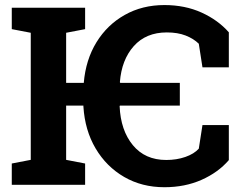

<svg xmlns="http://www.w3.org/2000/svg" viewBox="-20 -742 974 771"><path d="M640.1 9.8Q549.8 9.8 478.5 -31.5Q407.2 -72.8 364 -145.8Q320.8 -218.8 314.9 -314.5V-317.9H245.6V-100.1L321.8 -85.4V0H27.3V-85.4L103.5 -100.1V-610.4L27.3 -625V-710.9H321.8V-625L245.6 -610.4V-409.2H316.4Q324.2 -502 367.4 -572.3Q410.6 -642.6 481 -682.1Q551.3 -721.7 640.1 -721.7Q722.7 -721.7 789.1 -691.7Q855.5 -661.6 898.9 -612.3V-471.7H793L778.3 -566.4Q757.3 -586.9 725.3 -599.4Q693.4 -611.8 649.9 -611.8Q566.4 -611.8 517.3 -556.9Q468.3 -502 461.4 -412.1L462.9 -409.2H702.1V-317.9H461.4L460.4 -315.4Q464.4 -218.8 513.4 -159.2Q562.5 -99.6 647.5 -99.6Q689.5 -99.6 724.4 -111.8Q759.3 -124 778.3 -145L793 -239.7H898.9V-99.1Q856 -49.3 789.3 -19.8Q722.7 9.8 640.1 9.8Z"/></svg>

Font: Roboto Slab
Style: Bold
Weight: 700
Designer: Google
Version: Version 2.000; ttfautohint (v1.8.1.43-b0c9)